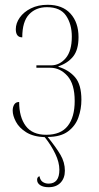

<svg xmlns="http://www.w3.org/2000/svg" viewBox="-20 -563 415 802"><path d="M183 219Q161 219 148 210.5Q135 202 135 188Q135 176 145 173Q148 190 158.5 197Q169 204 183 204Q228 204 228 146Q228 115 211 79.5Q194 44 167 10Q119 8 89.5 -10.5Q60 -29 46.5 -54.5Q33 -80 33 -101Q33 -116 39.5 -126.5Q46 -137 60 -137Q60 -74 87.5 -37Q115 0 173 0Q234 0 263 -37Q292 -74 292 -141Q292 -212 261.5 -246Q231 -280 190 -280H132V-290H193Q229 -290 254.5 -320Q280 -350 280 -410Q280 -462 256 -497.5Q232 -533 176 -533Q130 -533 101.5 -503Q73 -473 73 -407Q46 -407 46 -441Q46 -466 62.5 -489.5Q79 -513 109 -528Q139 -543 179 -543Q241 -543 274.5 -506Q308 -469 308 -408Q308 -355 285.5 -327Q263 -299 224 -286V-284Q267 -271 293.5 -240.5Q320 -210 320 -146Q320 -108 307.5 -72.5Q295 -37 264 -14Q233 9 179 9Q214 52 232.5 83.5Q251 115 251 150Q251 181 233 200Q215 219 183 219Z"/></svg>

Font: Noto Serif Display Condensed Thin
Style: Regular
Weight: 100
Width: 3
Designer: Monotype Design Team
Foundry: Monotype Imaging Inc.
Version: Version 2.009